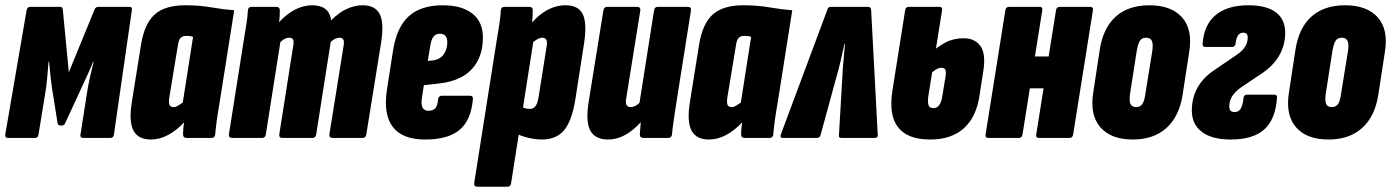

<svg xmlns="http://www.w3.org/2000/svg" viewBox="-23 -523 5275 728"><path d="M7 0Q-5 0 -3 -13L78 -485Q81 -497 92 -497H204Q214 -497 215 -488L238 -249L336 -488Q340 -497 350 -497H468Q479 -497 477 -485L409 -13Q407 0 396 0H292Q280 0 282 -12L305 -159Q310 -194 317.5 -227.5Q325 -261 332 -289H330Q320 -263 308.5 -238.5Q297 -214 286 -190L225 -58Q223 -52 219.5 -49.5Q216 -47 208 -47Q201 -47 198.5 -49.5Q196 -52 195 -58L174 -190Q171 -212 168 -238.5Q165 -265 163 -289H161Q159 -262 156 -228.5Q153 -195 147 -160L123 -13Q121 0 110 0Z M549 6Q501 6 483 -28Q465 -62 477 -137L512 -355Q525 -434 564 -468.5Q603 -503 679 -503Q733 -503 779 -495Q825 -487 865 -484L809 -130Q803 -97 799 -67Q795 -37 793 -14Q792 0 779 0H685Q671 0 671 -14Q671 -23 672 -35Q673 -47 675 -59Q646 -28 614 -11Q582 6 549 6ZM636 -117Q643 -117 651.5 -122Q660 -127 670 -134L709 -383Q701 -386 695.5 -386.5Q690 -387 683 -387Q669 -387 661.5 -379Q654 -371 651 -348L619 -154Q616 -134 619.5 -125.5Q623 -117 636 -117Z M858 0Q843 0 845 -14L901 -368Q906 -401 911 -430.5Q916 -460 917 -484Q918 -497 931 -497H1025Q1038 -497 1038 -484Q1038 -475 1037.5 -463.5Q1037 -452 1035 -439Q1065 -471 1096.5 -487Q1128 -503 1161 -503Q1192 -503 1210 -489.5Q1228 -476 1233 -446Q1261 -475 1291.5 -489Q1322 -503 1352 -503Q1399 -503 1416.5 -470Q1434 -437 1422 -361L1366 -14Q1364 0 1352 0H1239Q1224 0 1226 -14L1279 -344Q1283 -365 1279 -372.5Q1275 -380 1264 -380Q1257 -380 1249 -376.5Q1241 -373 1231 -364L1176 -14Q1174 0 1162 0H1048Q1034 0 1036 -14L1088 -344Q1092 -365 1088.5 -372.5Q1085 -380 1073 -380Q1067 -380 1058.5 -376.5Q1050 -373 1040 -363L985 -14Q983 0 971 0Z M1589 6Q1503 6 1466.5 -41.5Q1430 -89 1444 -182L1467 -330Q1481 -420 1527 -461.5Q1573 -503 1656 -503Q1728 -503 1768 -471.5Q1808 -440 1808 -381Q1808 -308 1767.5 -262.5Q1727 -217 1646 -207L1584 -200L1577 -153Q1573 -128 1579 -115.5Q1585 -103 1602 -103Q1619 -103 1627.5 -112.5Q1636 -122 1638 -146Q1640 -160 1652 -160H1758Q1772 -160 1770 -146Q1763 -67 1719.5 -30.5Q1676 6 1589 6ZM1599 -292 1618 -294Q1645 -297 1659 -316.5Q1673 -336 1673 -362Q1673 -395 1645 -395Q1629 -395 1620.5 -384Q1612 -373 1608 -347Z M2032 6Q2007 6 1978 -1Q1949 -8 1929 -20L1946 -123Q1957 -116 1966.5 -113Q1976 -110 1986 -110Q1999 -110 2007 -120Q2015 -130 2019 -154L2049 -343Q2053 -363 2049 -371.5Q2045 -380 2033 -380Q2024 -380 2013 -373.5Q2002 -367 1992 -357L1978 -418Q2011 -461 2047 -482Q2083 -503 2121 -503Q2170 -503 2186.5 -469.5Q2203 -436 2192 -361L2159 -149Q2146 -66 2116.5 -30Q2087 6 2032 6ZM1788 185Q1773 185 1775 171L1860 -368Q1868 -414 1871.5 -439.5Q1875 -465 1876 -484Q1877 -497 1890 -497H1984Q1997 -497 1997 -484Q1997 -470 1995.5 -448Q1994 -426 1991 -403L2000 -370L1915 171Q1913 185 1901 185Z M2282 6Q2234 6 2215.5 -27.5Q2197 -61 2209 -137L2265 -484Q2267 -497 2279 -497H2392Q2406 -497 2405 -484L2352 -154Q2348 -133 2352.5 -125Q2357 -117 2369 -117Q2378 -117 2388.5 -123Q2399 -129 2409 -141L2423 -79Q2391 -38 2355.5 -16Q2320 6 2282 6ZM2417 0Q2403 0 2403 -14Q2404 -29 2406 -52.5Q2408 -76 2410 -94L2401 -128L2457 -484Q2459 -497 2471 -497H2584Q2599 -497 2597 -484L2541 -130Q2536 -97 2531.5 -67Q2527 -37 2525 -14Q2524 0 2511 0Z M2665 6Q2617 6 2599 -28Q2581 -62 2593 -137L2628 -355Q2641 -434 2680 -468.5Q2719 -503 2795 -503Q2849 -503 2895 -495Q2941 -487 2981 -484L2925 -130Q2919 -97 2915 -67Q2911 -37 2909 -14Q2908 0 2895 0H2801Q2787 0 2787 -14Q2787 -23 2788 -35Q2789 -47 2791 -59Q2762 -28 2730 -11Q2698 6 2665 6ZM2752 -117Q2759 -117 2767.5 -122Q2776 -127 2786 -134L2825 -383Q2817 -386 2811.5 -386.5Q2806 -387 2799 -387Q2785 -387 2777.5 -379Q2770 -371 2767 -348L2735 -154Q2732 -134 2735.5 -125.5Q2739 -117 2752 -117Z M2944 0Q2933 0 2938 -14L3114 -486Q3117 -497 3127 -497H3268Q3279 -497 3280 -486L3305 -14Q3307 0 3294 0H3168Q3156 0 3158 -10L3171 -234Q3172 -261 3175 -290.5Q3178 -320 3181 -357H3179Q3171 -320 3164 -290.5Q3157 -261 3149 -233L3088 -10Q3085 0 3074 0Z M3504 6Q3418 6 3382 -40.5Q3346 -87 3361 -181L3409 -484Q3411 -497 3423 -497H3539Q3551 -497 3549 -484L3497 -159Q3494 -136 3497.5 -124.5Q3501 -113 3517 -113Q3543 -113 3550 -159L3562 -232Q3565 -251 3561.5 -258.5Q3558 -266 3547 -266Q3535 -266 3523.5 -258Q3512 -250 3501 -240L3513 -328Q3531 -345 3561.5 -361.5Q3592 -378 3631 -378Q3673 -378 3694.5 -348.5Q3716 -319 3705 -251L3691 -161Q3679 -79 3631.5 -36.5Q3584 6 3504 6Z M3916 0Q3904 0 3906 -13L3981 -484Q3983 -497 3995 -497H4111Q4123 -497 4121 -484L4046 -13Q4044 0 4032 0ZM3724 0Q3712 0 3714 -13L3789 -484Q3791 -497 3803 -497H3919Q3931 -497 3929 -484L3854 -13Q3852 0 3840 0ZM3859 -188 3878 -309H3972L3952 -188Z M4272 6Q4190 6 4149.5 -40Q4109 -86 4122 -171L4147 -335Q4160 -418 4208 -460.5Q4256 -503 4335 -503Q4418 -503 4459 -457Q4500 -411 4486 -326L4461 -163Q4448 -81 4399.5 -37.5Q4351 6 4272 6ZM4285 -117Q4300 -117 4308 -128Q4316 -139 4320 -168L4346 -329Q4350 -356 4344.5 -368Q4339 -380 4323 -380Q4307 -380 4299.5 -369Q4292 -358 4287 -329L4262 -169Q4258 -142 4263 -129.5Q4268 -117 4285 -117Z M4643 6Q4572 6 4534 -23Q4496 -52 4496 -104Q4496 -152 4517.5 -190.5Q4539 -229 4581 -257L4666 -315Q4688 -330 4698 -346Q4708 -362 4708 -381Q4708 -399 4691 -399Q4678 -399 4671 -388.5Q4664 -378 4662 -358Q4660 -345 4649 -345H4545Q4536 -345 4537 -358Q4542 -429 4586.5 -466Q4631 -503 4710 -503Q4779 -503 4814.5 -476.5Q4850 -450 4850 -398Q4850 -351 4826.5 -311Q4803 -271 4756 -241L4686 -194Q4661 -177 4649.5 -159Q4638 -141 4638 -119Q4638 -98 4658 -98Q4673 -98 4681 -110.5Q4689 -123 4692 -151Q4693 -164 4705 -164H4810Q4820 -164 4819 -151Q4813 -70 4770.5 -32Q4728 6 4643 6Z M5014 6Q4932 6 4891.5 -40Q4851 -86 4864 -171L4889 -335Q4902 -418 4950 -460.5Q4998 -503 5077 -503Q5160 -503 5201 -457Q5242 -411 5228 -326L5203 -163Q5190 -81 5141.5 -37.5Q5093 6 5014 6ZM5027 -117Q5042 -117 5050 -128Q5058 -139 5062 -168L5088 -329Q5092 -356 5086.5 -368Q5081 -380 5065 -380Q5049 -380 5041.5 -369Q5034 -358 5029 -329L5004 -169Q5000 -142 5005 -129.5Q5010 -117 5027 -117Z"/></svg>

Font: Sofia Sans Extra Condensed Black
Style: Italic
Weight: 900
Italic angle: -9°
Version: Version 4.100